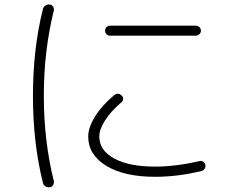

<svg xmlns="http://www.w3.org/2000/svg" viewBox="-20 -782 1040 845"><path d="M463.9 -668.9H841.8Q850.6 -668.9 857.4 -662.6Q864.3 -656.2 864.3 -647Q864.3 -637.7 857.4 -631.3Q850.6 -625 841.8 -625H463.9Q455.1 -625 448.7 -631.3Q442.4 -637.7 442.4 -647Q442.4 -656.2 448.7 -662.6Q455.1 -668.9 463.9 -668.9ZM199.2 42Q189.5 43.9 180.2 38.1Q170.9 32.2 168.9 22.5Q125 -152.3 125 -359.9Q125 -567.4 168.9 -742.2Q170.9 -752 180.2 -757.8Q189.5 -763.7 199.2 -761.7Q209 -760.7 213.9 -752.4Q218.8 -744.1 216.8 -735.4Q172.9 -558.6 172.9 -360.4Q172.9 -162.1 216.8 14.6Q218.8 23.4 213.9 32.2Q209 41 199.2 42ZM662.1 -3.9Q527.3 -3.9 447.8 -52.2Q368.2 -100.6 368.2 -181.6Q368.2 -220.7 398.4 -269.5Q428.7 -318.4 481.4 -362.3Q498 -377 515.6 -361.3Q522.5 -355.5 522 -346.2Q521.5 -336.9 513.7 -331.1Q468.8 -293 442.9 -252.9Q417 -212.9 417 -181.6Q417 -120.1 482.4 -84.5Q547.9 -48.8 662.1 -48.8Q753.9 -48.8 858.4 -73.2Q867.2 -75.2 874.5 -70.3Q881.8 -65.4 883.8 -56.2Q885.7 -46.9 880.4 -39.1Q875 -31.2 866.2 -29.3Q762.7 -3.9 662.1 -3.9Z"/></svg>

Font: Rounded-L Mgen+ 1m light
Style: Regular
Weight: 200
Designer: [Source Han Sans]
Ryoko NISHIZUKA  (kana & ideographs); Paul D. Hunt (Latin, Greek & Cyrillic); Wenlong ZHANG  (bopomofo
Version: Version 1.059.20150602